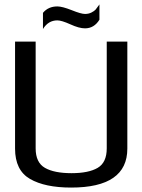

<svg xmlns="http://www.w3.org/2000/svg" viewBox="-20 -837 643 867"><path d="M303 -55Q380 -55 421 -79Q462 -103 462 -167V-649H555V-166Q555 10 301 10Q183 10 115.5 -29Q48 -68 48 -166V-649H141V-167Q141 -103 183 -79Q225 -55 303 -55ZM364 -774Q380 -774 393 -780.5Q406 -787 412 -794Q418 -801 429 -817V-748Q405 -709 364 -709Q337 -709 298 -727Q258 -745 239 -745Q198 -745 174 -706V-779Q198 -808 239 -808Q261 -808 304 -791Q346 -774 364 -774Z"/></svg>

Font: Gamestation Display
Style: Regular
Weight: 400
Designer: Jonas Hecksher
Foundry: Jonas Hecksher, Playtypeª, e-types AS
Version: Version 1.003